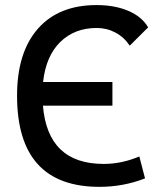

<svg xmlns="http://www.w3.org/2000/svg" viewBox="-20 -723 626 753"><path d="M370.1 9.8Q46.9 9.8 46.9 -347.7Q46.9 -517.1 128.4 -610.1Q210 -703.1 358.4 -703.1Q430.2 -703.1 483.4 -680.4Q536.6 -657.7 561 -615.7L488.8 -543.9Q466.8 -577.1 432.9 -595.2Q398.9 -613.3 359.4 -613.3Q272.5 -613.3 216.3 -558.3Q160.2 -503.4 148.9 -401.4H420.9V-308.6H148.4Q167 -80.1 386.7 -80.1Q457.5 -80.1 526.4 -109.4L548.8 -23.4Q463.9 9.8 370.1 9.8Z"/></svg>

Font: Caskaydia Cove
Style: Regular
Weight: 400
Monospace: yes
Designer: Aaron Bell
Foundry: Saja Typeworks
Version: Version 4.300; ttfautohint (v1.8.3)